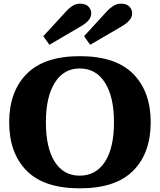

<svg xmlns="http://www.w3.org/2000/svg" viewBox="-20 -1016 871 1046"><path d="M216 -819 341 -955Q352 -968 372 -982Q392 -996 416 -996Q447 -996 462 -980Q477 -964 477 -944Q477 -923 462.5 -905.5Q448 -888 418 -871L249 -772ZM438 -819 563 -955Q574 -968 594.5 -982Q615 -996 640 -996Q670 -996 685 -980Q700 -964 700 -944Q700 -923 685 -905.5Q670 -888 641 -871L471 -772ZM30 -350Q30 -517 125.5 -613.5Q221 -710 415 -710Q610 -710 705.5 -613.5Q801 -517 801 -350Q801 -182 705.5 -86Q610 10 415 10Q220 10 125 -86Q30 -182 30 -350ZM601 -350Q601 -488 552 -565.5Q503 -643 414 -643Q327 -643 278.5 -565.5Q230 -488 230 -350Q230 -211 278 -135Q326 -59 414 -59Q503 -59 552 -135Q601 -211 601 -350Z"/></svg>

Font: Taviraj ExtraBold
Style: Regular
Weight: 800
Designer: Katatrad Team
Foundry: CadsonDemak
Version: Version 1.001